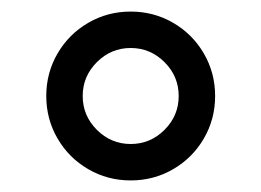

<svg xmlns="http://www.w3.org/2000/svg" viewBox="-20 -728 452 332"><path d="M60 -562Q60 -602 79.5 -635.5Q99 -669 132.5 -688.5Q166 -708 206 -708Q246 -708 279.5 -688.5Q313 -669 332.5 -635.5Q352 -602 352 -562Q352 -522 332.5 -488.5Q313 -455 279.5 -435.5Q246 -416 206 -416Q166 -416 132.5 -435.5Q99 -455 79.5 -488.5Q60 -522 60 -562ZM289 -562Q289 -596 264.5 -620.5Q240 -645 206 -645Q172 -645 147.5 -620.5Q123 -596 123 -562Q123 -528 147.5 -503.5Q172 -479 206 -479Q240 -479 264.5 -503.5Q289 -528 289 -562Z"/></svg>

Font: Miriam Libre
Style: Regular
Weight: 400
Designer: Michal Sahar
Foundry: Hagilda
Version: Version 1.001